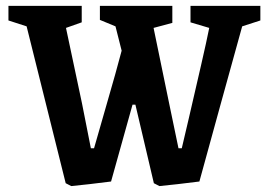

<svg xmlns="http://www.w3.org/2000/svg" viewBox="-20 -626 912 655"><path d="M223.1 8.8 204.1 -1 70.8 -536.1 8.8 -556.2V-606H258.8V-549.8L205.1 -530.8L259.8 -272.9L290 -120.1H300.8Q304.7 -135.3 341.3 -261.2Q377.9 -387.2 395 -453.1L374 -536.1L320.8 -558.1V-606H567.9V-547.9L503.9 -530.8L557.1 -272.9L588.9 -120.1H600.1Q602.5 -129.9 624.8 -225.3Q647 -320.8 666 -403.8Q685.1 -486.8 693.8 -530.8L629.9 -549.8V-606H868.2V-556.2L806.2 -536.1Q794.9 -497.1 732.7 -270.5Q670.4 -43.9 660.2 -6.8Q644 -4.4 586.2 2.2Q528.3 8.8 523.9 8.8L504.9 -1L441.9 -269H432.1L358.9 -6.8Q342.8 -4.4 285.2 2.2Q227.5 8.8 223.1 8.8Z"/></svg>

Font: Grenze SemiBold
Style: Regular
Weight: 600
Designer: Renata Polastri
Foundry: Omnibus-Type
Version: Version 1.002;PS 001.002;hotconv 1.0.88;makeotf.lib2.5.64775